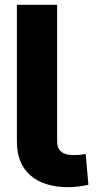

<svg xmlns="http://www.w3.org/2000/svg" viewBox="-20 -770 439 800"><path d="M218 -750V-180Q218 -123.9 286.2 -123.9Q305 -123.9 315.5 -125.2Q326 -126.4 337 -128.6L348.4 0Q327.1 4.3 306.3 7.1Q285.5 9.9 264.9 9.9Q163.4 9.9 106.9 -39.1Q50.4 -88.1 50.4 -180V-750Z"/></svg>

Font: Inter UI Extra Bold
Style: Regular
Weight: 800
Designer: Rasmus Andersson
Foundry: rsms
Version: 3.2;8d6f07862